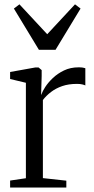

<svg xmlns="http://www.w3.org/2000/svg" viewBox="-20 -844 425 864"><path d="M25.5 0V-31.5L96.5 -42V-471.5L25.5 -488.5V-520L139.5 -540.5H153.5L167.5 -528.5V-502L165 -416.5L167 -420.5Q171 -433 183.8 -452.8Q196.5 -472.5 217.8 -492.8Q239 -513 268 -527Q297 -541 333.5 -541Q345.5 -541 352.5 -539.8Q359.5 -538.5 364 -537V-459.5Q360.5 -461.5 350.8 -464Q341 -466.5 326.5 -466.5Q288.5 -466.5 259.8 -456.5Q231 -446.5 209.8 -430.2Q188.5 -414 173 -394V-42.5L278.5 -31V0ZM155 -620 42.5 -805.5 67.5 -824.5 192.5 -690 317.5 -824.5 342.5 -805.5 230 -620Z"/></svg>

Font: Merriweather 72pt Light
Style: Regular
Weight: 300
Version: Version 2.100